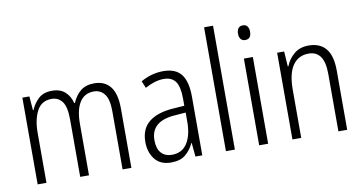

<svg xmlns="http://www.w3.org/2000/svg" viewBox="-74 -955 2193 1160"><g transform="rotate(-10 1022.0 -375.0)"><path d="M516 -542Q580 -542 614.5 -498.5Q649 -455 649 -363V0H595V-357Q595 -430 570.5 -462Q546 -494 505 -494Q448 -494 418.5 -448Q389 -402 389 -316V0H335V-352Q335 -430 311 -462Q287 -494 246 -494Q184 -494 156 -441Q128 -388 128 -307V0H74V-532H117L124 -446H127Q143 -485 173.5 -513.5Q204 -542 257 -542Q308 -542 337.5 -514.5Q367 -487 377 -445H381Q400 -490 432 -516Q464 -542 516 -542Z M939 -542Q1015 -542 1049.5 -497.5Q1084 -453 1084 -359V0H1042L1034 -85H1032Q1013 -44 981 -17Q949 10 892 10Q826 10 792.5 -33Q759 -76 759 -139Q759 -219 810.5 -260.5Q862 -302 958 -309L1029 -314V-355Q1029 -431 1006 -463Q983 -495 934 -495Q881 -495 819 -461L801 -504Q832 -522 867 -532Q902 -542 939 -542ZM964 -267Q815 -257 815 -140Q815 -88 839 -61.5Q863 -35 905 -35Q967 -35 998.5 -84Q1030 -133 1030 -216V-272Z M1284 0H1229V-760H1284Z M1461 -731Q1480 -731 1489 -718.5Q1498 -706 1498 -686Q1498 -641 1461 -641Q1443 -641 1433.5 -653Q1424 -665 1424 -686Q1424 -706 1433 -718.5Q1442 -731 1461 -731ZM1488 -532V0H1433V-532Z M1831 -542Q1900 -542 1936.5 -498.5Q1973 -455 1973 -363V0H1919V-353Q1919 -425 1894.5 -459.5Q1870 -494 1823 -494Q1760 -494 1725.5 -444.5Q1691 -395 1691 -294V0H1637V-532H1680L1686 -440H1690Q1706 -482 1741.5 -512Q1777 -542 1831 -542Z"/></g></svg>

Font: Noto Sans Devanagari UI Condensed Light
Style: Regular
Weight: 300
Width: 3
Designer: Jelle Bosma - Monotype Design Team
Foundry: Monotype Imaging Inc.
Version: Version 2.004; ttfautohint (v1.8.4.7-5d5b)